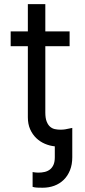

<svg xmlns="http://www.w3.org/2000/svg" viewBox="-20 -696 406 921"><path d="M313.9 -474.4H197.4V-156.2Q197.4 -129.6 203.7 -113.5Q209.9 -97.3 220 -88.4Q230.1 -79.5 243.1 -76.7Q256 -73.9 269.9 -73.9Q277 -73.9 282.5 -74.4Q288 -74.9 292.6 -75.6L326.7 -82.4V58.2Q326.7 93.4 315.7 120.7Q304.7 148.1 285.5 166.7Q266.3 185.4 240.4 195Q214.5 204.5 184.7 204.5Q171.9 204.5 158.9 204Q146 203.5 136.4 200.3V129.3Q141.7 130.3 148.8 131.2Q155.9 132.1 163.4 132.1Q180.4 132.1 195 128.6Q209.5 125 220.2 116.5Q230.8 108 236.9 93.8Q242.9 79.5 242.9 58.2V6Q218.4 3.6 195.1 -6.4Q171.9 -16.3 153.8 -33.7Q135.7 -51.1 124.6 -76Q113.6 -100.9 113.6 -133.5V-474.4H31.2V-545.5H113.6V-676.1H197.4V-545.5H313.9Z"/></svg>

Font: Fast_Sans-Dotted
Style: Regular
Weight: 400
Version: Version 3.018